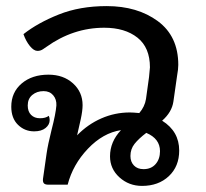

<svg xmlns="http://www.w3.org/2000/svg" viewBox="-20 -606 676 630"><path d="M568 -112Q568 -60 534 -28Q500 4 446 4Q403 4 372 -24Q341 -52 341 -93Q341 -141 377 -179Q318 -170 268.5 -118Q219 -66 202 0H139Q128 0 124 -4.5Q120 -9 121 -19L133 -103Q137 -131 149 -179Q163 -233 165 -260Q166 -280 154.5 -293.5Q143 -307 123 -307Q101 -307 86 -294.5Q71 -282 71 -260Q71 -240 82 -229Q93 -218 111 -218Q130 -218 140 -226Q143 -220 143 -212Q143 -197 129.5 -186Q116 -175 92 -175Q61 -175 39 -196.5Q17 -218 17 -256Q17 -303 51 -332Q85 -361 139 -361Q188 -361 219.5 -332.5Q251 -304 251 -261Q251 -243 245 -215Q239 -187 233 -162Q268 -198 312.5 -217.5Q357 -237 406 -237Q417 -237 437 -235Q455 -256 459 -281L469 -353Q472 -383 472 -385Q472 -450 431 -482.5Q390 -515 322 -515Q220 -515 132 -452Q129 -450 121 -444.5Q113 -439 103 -439Q91 -439 78 -455Q65 -471 57 -494Q104 -531 173 -558.5Q242 -586 330 -586Q431 -586 498 -536.5Q565 -487 565 -393Q565 -379 561 -357L549 -273Q544 -238 512 -210Q568 -175 568 -112ZM505 -110Q505 -151 460 -170Q435 -151 421.5 -134Q408 -117 408 -94Q408 -75 419.5 -63Q431 -51 451 -51Q476 -51 490.5 -67.5Q505 -84 505 -110Z"/></svg>

Font: Krub Medium
Style: Italic
Weight: 500
Italic angle: -8°
Designer: Ekaluck Peanpanawate
Foundry: Cadson Demak Co.,Ltd.
Version: Version 1.000; ttfautohint (v1.6)